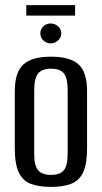

<svg xmlns="http://www.w3.org/2000/svg" viewBox="-20 -725 398 752"><path d="M180 7Q132 7 100.5 -5Q69 -17 53.5 -50Q38 -83 38 -143V-368Q38 -442 71.5 -472.5Q105 -503 180 -503Q254 -503 287.5 -473Q321 -443 321 -368V-143Q321 -84 306 -51Q291 -18 259.5 -5.5Q228 7 180 7ZM180 -40Q215 -40 230 -58Q245 -76 245 -123V-373Q245 -418 230.5 -437Q216 -456 180 -456Q145 -456 129.5 -437.5Q114 -419 114 -373V-123Q114 -76 129.5 -58Q145 -40 180 -40ZM178 -555Q162 -555 150 -566.5Q138 -578 138 -594Q138 -611 150 -622Q162 -633 178 -633Q195 -633 207.5 -622Q220 -611 220 -594Q220 -578 207.5 -566.5Q195 -555 178 -555ZM83 -664V-705H274V-664Z"/></svg>

Font: Alumni Sans Medium
Style: Regular
Weight: 500
Designer: Robert E. Leuschke
Foundry: Robert E. Leuschke
Version: Version 1.018